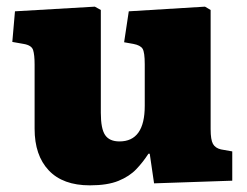

<svg xmlns="http://www.w3.org/2000/svg" viewBox="-20 -543 742 577"><path d="M250 14Q169 14 126.5 -31Q84 -76 84 -156V-349Q84 -378 79.5 -392.5Q75 -407 51 -411L17 -417L25 -509L265 -523L283 -513V-204Q283 -156 296 -137Q309 -118 339 -118Q415 -118 415 -225V-350Q415 -386 408.5 -396.5Q402 -407 381 -411L353 -416L367 -509L596 -523L613 -513V-155Q613 -123 620 -110.5Q627 -98 644 -94L678 -88V0L443 8L430 -81H426Q410 -56 389.5 -34.5Q369 -13 336 0.5Q303 14 250 14Z"/></svg>

Font: Literata 12pt ExtraBold
Style: Regular
Weight: 800
Designer: Latin by Veronika Burian and Jose Scaglione. Greek by Irene Vlachou. Cyrillic by Vera Evstafieva.
Foundry: TypeTogether
Version: Version 3.002